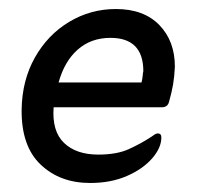

<svg xmlns="http://www.w3.org/2000/svg" viewBox="-20 -397 443 426"><path d="M99 -159Q95 -106 122 -80Q149 -54 198 -54Q239 -54 265.5 -66Q292 -78 315 -93Q319 -96 323 -98.5Q327 -101 330 -101Q338 -101 338 -92Q338 -69 317.5 -45.5Q297 -22 261.5 -6.5Q226 9 180 9Q113 9 70 -32Q27 -73 28 -154Q29 -219 57.5 -269.5Q86 -320 133.5 -348.5Q181 -377 237 -377Q299 -377 333.5 -341.5Q368 -306 368 -249Q367 -227 364 -209.5Q361 -192 355 -171Q352 -159 339 -159ZM110 -214H294Q296 -222 296.5 -228.5Q297 -235 298 -239Q298 -313 225 -313Q182 -313 152.5 -287Q123 -261 110 -214Z"/></svg>

Font: Zain
Style: Italic
Weight: 400
Italic angle: -10°
Designer: Zain,Boutros
Foundry: Mobile Telecommunications Company (Zain), 2024
Version: Version 1.51; ttfautohint (v1.8.4)